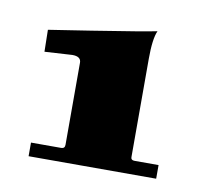

<svg xmlns="http://www.w3.org/2000/svg" viewBox="-50 -634 501 458"><g transform="rotate(10 200.0 -405.5)"><path d="M46 -232V-265H119Q128 -265 128 -274V-473Q128 -488 107 -488L40 -484L39 -537L142 -553Q269 -573 297 -579Q288 -559 288 -511V-272Q288 -265 297 -265H355V-232Z"/></g></svg>

Font: Arapey Black
Style: Regular
Weight: 900
Designer: Eduardo Rodriguez Tunni
Foundry: Eduardo Rodriguez Tunni
Version: Version 4.000